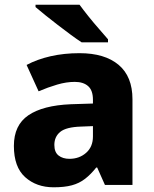

<svg xmlns="http://www.w3.org/2000/svg" viewBox="-20 -786 653 816"><path d="M318 -560Q425 -560 484 -510.5Q543 -461 543 -364V0H426L393 -74H389Q366 -45 341.5 -26Q317 -7 285.5 1.5Q254 10 208 10Q135 10 87 -33Q39 -76 39 -166Q39 -254 100.5 -296Q162 -338 281 -343L375 -346V-362Q375 -402 354.5 -420Q334 -438 298 -438Q262 -438 223 -426.5Q184 -415 144 -398L93 -510Q138 -534 195 -547Q252 -560 318 -560ZM324 -248Q261 -246 236 -225.5Q211 -205 211 -170Q211 -139 229 -125Q247 -111 275 -111Q317 -111 346 -136.5Q375 -162 375 -206V-250ZM318 -766Q334 -744 356 -716.5Q378 -689 400.5 -663.5Q423 -638 439 -619V-606H327Q307 -619 280.5 -638.5Q254 -658 225.5 -680Q197 -702 172 -722Q147 -742 131 -756V-766Z"/></svg>

Font: Noto Sans Cham ExtraBold
Style: Regular
Weight: 800
Version: Version 2.002